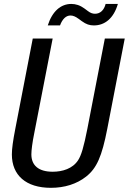

<svg xmlns="http://www.w3.org/2000/svg" viewBox="-20 -921 642 956"><path d="M217.8 -794.4H278.8C291 -827.1 309.1 -843.8 331.1 -843.8C343.3 -843.8 356.4 -838.4 370.1 -828.1L371.1 -827.6L387.7 -815.4C409.2 -799.8 426.3 -794.4 447.3 -794.4C501.5 -794.4 545.9 -829.1 566.9 -901.4H505.9C498.5 -871.6 480 -852.5 453.1 -852.5C440.9 -852.5 430.2 -856.4 418 -865.7L400.9 -878.4C378.4 -895 356.9 -901.4 335 -901.4C282.7 -901.4 240.2 -864.7 217.8 -794.4ZM233.4 14.2C300.8 14.2 361.8 -4.4 409.2 -42C461.4 -83.5 487.3 -141.1 514.2 -279.8L601.1 -729H502L415 -279.8C406.7 -237.3 398.4 -201.2 391.1 -176.3C383.3 -149.9 376.5 -135.3 369.1 -123.5C341.8 -81.1 291 -65.9 242.2 -65.9C172.4 -65.9 136.2 -97.2 136.2 -152.3C136.2 -172.9 141.1 -211.9 150.9 -259.8C154.8 -277.8 153.3 -271.5 154.8 -279.8L242.2 -729H143.1L56.2 -279.8C44.4 -219.2 39.1 -180.2 39.1 -151.9C39.1 -48.8 108.9 14.2 233.4 14.2Z"/></svg>

Font: Hack
Style: Oblique
Weight: 400
Italic angle: -12°
Monospace: yes
Designer: Christopher Simpkins
Foundry: Christopher Simpkins
Version: Version 2.010